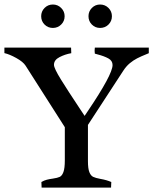

<svg xmlns="http://www.w3.org/2000/svg" viewBox="-21 -852 696 872"><path d="M538.6 -530.3 378.4 -284.7V-120.1Q378.4 -86.4 384.8 -70.3Q391.1 -54.2 402.1 -48.8Q413.1 -43.5 434.6 -39.6Q463.4 -34.7 484.4 -25.4L483.4 0H168L167 -25.4Q179.7 -32.7 191.2 -35.6Q202.6 -38.6 219.7 -41Q240.2 -43.9 250.5 -48.8Q260.7 -53.7 267.1 -70.8Q273.4 -87.9 273.4 -124V-274.4L95.2 -553.7Q84 -571.3 53.2 -588.4Q22.5 -605.5 -1 -610.8V-635.7H301.8L302.7 -610.4Q274.4 -605.5 249.3 -592.5Q224.1 -579.6 224.1 -557.6Q224.1 -542 256.3 -490Q288.6 -438 340.3 -360.4L363.3 -325.7Q366.2 -331.1 377 -346.2Q490.2 -513.7 490.2 -556.6Q490.2 -576.2 471.2 -586.7Q452.1 -597.2 421.9 -605Q420.9 -605 409.7 -608.4L408.7 -621.6Q408.7 -625 409.7 -635.7H654.8V-610.4L646.5 -606.9Q618.7 -595.7 601.6 -586.9Q584.5 -578.1 568.1 -564.5Q551.8 -550.8 538.6 -530.3ZM219.2 -725.1Q196.8 -725.1 181.4 -740.5Q166 -755.9 166 -778.3Q166 -800.3 181.4 -815.9Q196.8 -831.5 219.2 -831.5Q241.2 -831.5 256.8 -815.9Q272.5 -800.3 272.5 -778.3Q272.5 -755.9 256.8 -740.5Q241.2 -725.1 219.2 -725.1ZM433.6 -725.1Q411.6 -725.1 396.2 -740.5Q380.9 -755.9 380.9 -778.3Q380.9 -800.3 396.2 -815.9Q411.6 -831.5 433.6 -831.5Q456.1 -831.5 471.7 -815.9Q487.3 -800.3 487.3 -778.3Q487.3 -755.9 471.7 -740.5Q456.1 -725.1 433.6 -725.1Z"/></svg>

Font: Radley
Style: Regular
Weight: 400
Designer: Vernon Adams
Foundry: Vernon Adams
Version: Version 1.003; ttfautohint (v1.6)